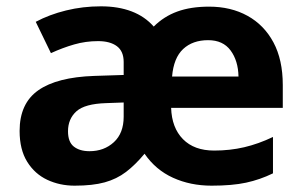

<svg xmlns="http://www.w3.org/2000/svg" viewBox="-20 -577 957 607"><path d="M641 -556Q710 -556 762.5 -527Q815 -498 844.5 -443Q874 -388 874 -308V-236H521Q523 -173 558.5 -137Q594 -101 657 -101Q707 -101 752 -111.5Q797 -122 843 -144V-29Q802 -9 758 0.5Q714 10 649 10Q582 10 527 -15Q472 -40 437 -91Q408 -56 378.5 -33.5Q349 -11 311 -0.5Q273 10 216 10Q169 10 129.5 -8.5Q90 -27 66 -65.5Q42 -104 42 -163Q42 -250 101 -291.5Q160 -333 278 -337L371 -340V-381Q371 -415 349.5 -431Q328 -447 290 -447Q251 -447 214.5 -436.5Q178 -426 141 -409L93 -508Q136 -531 189 -544Q242 -557 299 -557Q354 -557 396 -541Q438 -525 466 -493Q498 -525 540.5 -540.5Q583 -556 641 -556ZM316 -251Q248 -249 221.5 -225Q195 -201 195 -162Q195 -128 213.5 -113.5Q232 -99 263 -99Q309 -99 340 -127.5Q371 -156 371 -208V-253ZM638 -450Q589 -450 559 -422Q529 -394 524 -335H734Q733 -385 709 -417.5Q685 -450 638 -450Z"/></svg>

Font: Noto Sans Kawi
Style: Bold
Weight: 700
Designer: Fadhl Haqq
Version: Version 1.000